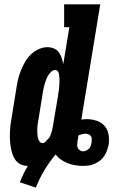

<svg xmlns="http://www.w3.org/2000/svg" viewBox="-20 -755 540 883"><path d="M145 108 71 83Q79 64 88 45Q97 26 108 8Q107 8 107 8Q107 8 107 8Q90 8 74.5 0.5Q59 -7 50 -20.5Q41 -34 36 -50.5Q31 -67 28.5 -83.5Q26 -100 25.5 -117.5Q25 -135 26 -153Q27 -171 29.5 -188.5Q32 -206 35 -223L56 -353Q59 -374 64 -393.5Q69 -413 77 -433Q85 -453 96 -471.5Q107 -490 122.5 -505Q138 -520 158 -529Q178 -538 198 -538Q214 -538 228 -532Q242 -526 250.5 -514.5Q259 -503 263.5 -489Q268 -475 271 -460L299 -630H275V-735H441L354 -205Q360 -206 367 -206.5Q374 -207 380 -207Q403 -207 425 -199.5Q447 -192 461 -176Q475 -160 479 -137Q483 -114 480 -91Q477 -77 472.5 -64Q468 -51 460 -38.5Q452 -26 440.5 -17Q429 -8 416 -2Q403 4 389.5 6Q376 8 362 8Q344 8 326 5Q308 2 291.5 -4.5Q275 -11 260.5 -21Q246 -31 236 -45Q207 -10 184 28Q161 66 145 108ZM176 -97Q178 -97 180.5 -97.5Q183 -98 185 -99Q190 -105 195.5 -110.5Q201 -116 207 -122Q214 -135 218 -150Q222 -165 224 -179Q230 -212 235 -244.5Q240 -277 246 -309Q247 -318 248.5 -326.5Q250 -335 251 -343.5Q252 -352 252.5 -360.5Q253 -369 253.5 -377.5Q254 -386 253.5 -394.5Q253 -403 252 -411Q251 -419 246.5 -426Q242 -433 234 -433Q224 -433 216 -425.5Q208 -418 202.5 -409.5Q197 -401 193.5 -392Q190 -383 187 -374Q184 -365 182 -355.5Q180 -346 178 -336L157 -206Q155 -196 153.5 -185.5Q152 -175 151.5 -165Q151 -155 151.5 -144.5Q152 -134 153.5 -124.5Q155 -115 160.5 -106Q166 -97 176 -97ZM362 -59Q369 -59 376.5 -62.5Q384 -66 389.5 -71.5Q395 -77 397.5 -84.5Q400 -92 401 -100Q402 -107 402 -115Q402 -123 398 -129Q394 -135 387 -137.5Q380 -140 373 -140Q365 -140 357 -138Q349 -136 342 -133L341 -132Q340 -125 338.5 -117.5Q337 -110 336 -102Q335 -95 335 -87Q335 -79 338.5 -73Q342 -67 348.5 -63Q355 -59 362 -59Z"/></svg>

Font: Iosevka Curly Slab XBdObl
Style: Regular
Weight: 800
Italic angle: -9°
Monospace: yes
Designer: Belleve Invis
Foundry: Belleve Invis
Version: Version 11.1.0; ttfautohint (v1.8.3)